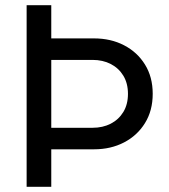

<svg xmlns="http://www.w3.org/2000/svg" viewBox="-20 -714 646 734"><path d="M145 -143.2V-225.5H333.8Q372.9 -225.5 403.5 -241.2Q434 -257 451.6 -286Q469.2 -315.1 469.2 -355.2Q469.2 -395.4 451.6 -424.5Q434 -453.5 403.5 -469.3Q372.9 -485 333.8 -485H145V-567.2H339.5Q403.5 -567.2 454.1 -541Q504.8 -514.8 534.2 -467.3Q563.8 -419.8 563.8 -355.4Q563.8 -291 534.2 -243.4Q504.8 -195.8 454.1 -169.5Q403.5 -143.2 339.5 -143.2ZM81.8 0V-694H176V0Z"/></svg>

Font: Outfit Thin
Style: Regular
Weight: 100
Designer: Rodrigo Fuenzalida
Foundry: fragTYPE
Version: Version 1.100;gftools[0.9.27]